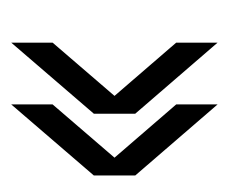

<svg xmlns="http://www.w3.org/2000/svg" viewBox="-53 -486 415 349"><g transform="rotate(-90 154.5 -311.5)"><path d="M139.2 -423.4 10 -273.2V-348.4L139.2 -498.6ZM139.2 -123.5 10 -273.2V-348.4L139.2 -198.7ZM251.5 -423.4 122.3 -273.2V-348.4L251.5 -498.6ZM251.5 -123.5 122.3 -273.2V-348.4L251.5 -198.7Z"/></g></svg>

Font: Big Shoulders Display SC Thin
Style: Regular
Weight: 100
Designer: Patric King
Foundry: XO Type Co
Version: Version 2.002